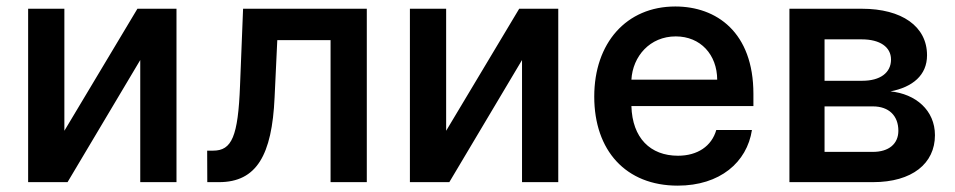

<svg xmlns="http://www.w3.org/2000/svg" viewBox="-20 -573 3004 604"><path d="M182.5 -161.6V-545.5H68.5V0H192.5L421.2 -384.2V0H535.2V-545.5H412.3Z M632.1 0H669C787.3 0 835.6 -85.2 843.8 -266.3L852.3 -446.7H1019.9V0H1133.9V-545.5H744.7L735.1 -304C729 -143.5 709.2 -99.1 650.6 -99.1H631.7Z M1383.5 -161.6V-545.5H1269.5V0H1393.5L1622.2 -384.2V0H1736.2V-545.5H1613.3Z M2111.9 11C2245 11 2329.9 -62.5 2345.5 -164.1H2233.3C2218.8 -113.3 2174.4 -83.1 2112.9 -83.1C2025.9 -83.1 1969.1 -138.8 1966.3 -239.3H2350.1V-277.7C2350.1 -471.9 2233.7 -552.6 2104.4 -552.6C1950.3 -552.6 1849.4 -437.5 1849.4 -269.2C1849.4 -99.1 1948.9 11 2111.9 11ZM1966.3 -322.4C1970.5 -396 2024.5 -458.5 2105.8 -458.5C2183.9 -458.5 2235.8 -400.9 2236.2 -322.4Z M2463.4 0H2726.2C2849.8 0 2921.2 -58.9 2921.2 -147.7C2921.2 -226.2 2860.4 -277.7 2781.2 -285.5C2851.2 -299 2896.3 -336.6 2896.3 -399.1C2896.3 -490.1 2817.1 -545.5 2691.1 -545.5H2463.4ZM2573.9 -95.2V-238.3H2726.2C2775.9 -238.3 2806.1 -209.2 2806.1 -161.6C2806.1 -120.4 2775.9 -95.2 2726.2 -95.2ZM2573.9 -318.9V-449.2H2691.1C2748.2 -449.2 2783 -425.1 2783 -385.7C2783 -344.1 2748.9 -318.9 2692.8 -318.9Z"/></svg>

Font: Magic Ui Pro Semi Bold
Style: Regular
Weight: 600
Designer: Stefan Endress, Andreas Faust
Version: Version 1.000;FEAKit 1.0